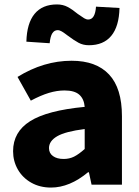

<svg xmlns="http://www.w3.org/2000/svg" viewBox="-20 -833 629 866"><path d="M39 -151Q39 -238 116 -286.5Q193 -335 362 -351Q359 -387 337.5 -406Q316 -425 271 -425Q237 -425 200.5 -414Q164 -403 119 -379L59 -486Q177 -559 303 -559Q414 -559 472 -497Q530 -435 530 -309V0H393L381 -56H377Q294 13 210 13Q160 13 121 -9Q82 -31 60.5 -68.5Q39 -106 39 -151ZM362 -161V-251Q275 -240 238 -218.5Q201 -197 201 -165Q201 -142 219 -129Q237 -116 267 -116Q293 -116 314 -126.5Q335 -137 362 -161ZM286 -672Q269 -685 259 -691Q249 -697 240 -697Q225 -697 216 -683Q207 -669 204 -638L99 -645Q101 -728 136 -770.5Q171 -813 237 -813Q264 -813 285.5 -801.5Q307 -790 331 -770Q351 -756 360 -750.5Q369 -745 378 -745Q409 -745 413 -803L519 -797Q517 -714 482 -671.5Q447 -629 381 -629Q355 -629 334.5 -640Q314 -651 286 -672Z"/></svg>

Font: Nebula Sans Bold
Style: Regular
Weight: 700
Designer: Paul D. Hunt for Adobe (as Source Sans)
Foundry: Nebula Entertainment & Broadcasting LLC
Version: Version 1.010